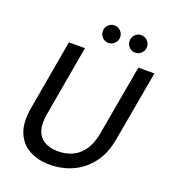

<svg xmlns="http://www.w3.org/2000/svg" viewBox="-159 -999 993 1125"><g transform="rotate(20 338.0 -436.5)"><path d="M282 12Q207 12 152.5 -18Q98 -48 74 -108.5Q50 -169 66 -262L143 -700H243L166 -261Q155 -199 168 -158.5Q181 -118 215 -98Q249 -78 300 -78Q351 -78 391.5 -97.5Q432 -117 459.5 -157.5Q487 -198 498 -261L576 -700H676L598 -262Q582 -168 535 -107.5Q488 -47 422.5 -17.5Q357 12 282 12ZM361 -776Q338 -776 322.5 -792Q307 -808 307 -831Q307 -853 322.5 -869Q338 -885 361 -885Q383 -885 399 -869Q415 -853 415 -831Q415 -808 399 -792Q383 -776 361 -776ZM528 -776Q505 -776 489.5 -792Q474 -808 474 -831Q474 -853 489.5 -869Q505 -885 528 -885Q550 -885 566 -869Q582 -853 582 -831Q582 -808 566 -792Q550 -776 528 -776Z"/></g></svg>

Font: DM Sans 10pt Medium
Style: Italic
Weight: 500
Italic angle: -10°
Version: Version 4.004;gftools[0.9.30]